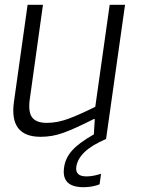

<svg xmlns="http://www.w3.org/2000/svg" viewBox="-20 -560 591 800"><path d="M149 10Q18 10 38 -135L95 -540H159L105 -153Q96 -96 113 -72Q130 -48 175 -48Q221 -48 270 -67Q319 -86 377 -115L437 -540H501L422 19Q362 45 332.5 73.5Q303 102 298 134Q292 175 340 175Q368 175 401 164L395 208Q364 220 328 220Q235 220 247 138Q252 99 280.5 67Q309 35 371 0L375 -64H371Q331 -44 300.5 -30Q270 -16 245 -7Q220 2 197 6Q174 10 149 10Z"/></svg>

Font: Plata Sans Light
Style: Italic
Weight: 300
Italic angle: -8°
Designer: Pablo Impallari, Andres Torresi, & Cristiano Sobral
Foundry: Pablo Impallari, Andres Torresi, & Cristiano Sobral
Version: Version 1.00;December 28, 2019;FontCreator 12.0.0.2547 64-bi